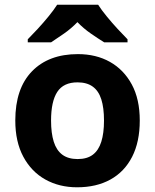

<svg xmlns="http://www.w3.org/2000/svg" viewBox="-20 -786 659 816"><path d="M574 -273.8Q574 -183 541.5 -119.5Q509 -56 449.3 -23Q389.7 10 307.6 10Q232 10 172.7 -23.1Q113.4 -56.2 79.2 -119.8Q45 -183.4 45 -274Q45 -410 116 -483Q187 -556 311 -556Q388.4 -556 447.2 -523Q506 -490 540 -427.3Q574 -364.5 574 -273.8ZM197 -273.8Q197 -220 208.5 -183.5Q220 -147 245 -128.5Q270 -110 310 -110Q350 -110 374.5 -128.5Q399 -147 410.5 -183.5Q422 -220 422 -273.6Q422 -328 410.5 -364Q399 -400 374 -418Q349.1 -436 309.3 -436Q250 -436 223.5 -395.5Q197 -355 197 -273.8ZM397 -766Q411 -744 433.5 -716.5Q456 -689 480 -663Q504 -637 522 -619V-606H423Q397 -622 366 -643.5Q335 -665 309 -692Q283 -665 253 -644Q223 -623 197 -606H98V-619Q117 -638 140.5 -663.5Q164 -689 186.5 -716.5Q209 -744 223 -766Z"/></svg>

Font: Noto Sans Canadian Aboriginal
Style: Regular
Weight: 400
Designer: Monotype Design Team, Typotheque's Kevin King
Foundry: Monotype Imaging Inc.
Version: Version 2.002